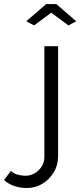

<svg xmlns="http://www.w3.org/2000/svg" viewBox="-145 -750 397 951"><path d="M-10.7 181.3Q-43.2 181.3 -72.6 172Q-101.9 162.8 -124.8 141.6L-91.1 96.5Q-75.9 110.4 -56.4 115.4Q-36.9 120.4 -18 120.4Q5.8 120.4 26.8 108.2Q47.9 96 61.4 74.6Q74.8 53.2 74.8 26.8V-521.1H142.8V22.6Q142.8 68.6 120.5 104.6Q98.3 140.6 63.5 161Q28.8 181.3 -10.7 181.3ZM-14.8 -644.7 83.9 -730H133.8L232.4 -644.7L193.8 -624.2L108.8 -687.2L23.8 -624.2Z"/></svg>

Font: Raleway Thin
Style: Regular
Weight: 100
Designer: Matt McInerney, Pablo Impallari, Rodrigo Fuenzalida
Foundry: Matt McInerney, Pablo Impallari, Rodrigo Fuenzalida
Version: Version 4.026